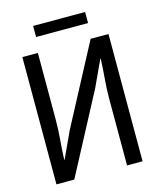

<svg xmlns="http://www.w3.org/2000/svg" viewBox="-118 -874 785 956"><g transform="rotate(-15 275.0 -396.0)"><path d="M145 0 363 -412 426 -548H428Q426 -497 421.5 -445.5Q417 -394 417 -343V0H497V-656H405L187 -244L124 -108H122Q124 -157 128.5 -210.5Q133 -264 133 -316V-656H53V0ZM145 -792V-735H413V-792Z"/></g></svg>

Font: Codetta
Style: Regular
Weight: 400
Italic angle: -11°
Designer: Ulrich Proeller
Foundry: PROSA GmbH
Version: Version 2.00;September 29, 2018;FontCreator 11.5.0.2427 64-b